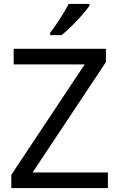

<svg xmlns="http://www.w3.org/2000/svg" viewBox="-20 -964 612 984"><path d="M438 -934V-944H332C309 -899 266 -833 237 -796V-784H295C342 -820 413 -897 438 -934ZM533 0V-80H147L523 -646V-714H50V-634H414L38 -68V0Z"/></svg>

Font: Noto Sans Caucasian Albanian
Style: Regular
Weight: 400
Designer: Monotype Design Team
Foundry: Monotype Imaging Inc.
Version: Version 2.005